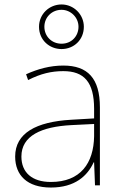

<svg xmlns="http://www.w3.org/2000/svg" viewBox="-20 -831 551 861"><path d="M256 -611C311 -611 356 -652 356 -711C356 -766 311 -811 256 -811C201 -811 155 -768 155 -711C155 -651 202 -611 256 -611ZM256 -635C211 -635 179 -669 179 -711C179 -753 212 -787 256 -787C297 -787 332 -753 332 -711C332 -669 301 -635 256 -635ZM264 -537C205 -537 150 -522 97 -498L106 -472C163 -501 211 -512 264 -512C357 -512 402 -463 402 -343V-300L299 -294C142 -285 48 -234 48 -129C48 -45 102 10 208 10C316 10 372 -42 400 -103H402L406 0H428V-350C428 -480 373 -537 264 -537ZM301 -270 402 -275V-220C400 -99 341 -15 208 -15C123 -15 76 -58 76 -129C76 -222 165 -263 301 -270Z"/></svg>

Font: Noto Sans Georgian Thin
Style: Regular
Weight: 100
Designer: Monotype Design Team, Akaki Razmadze
Foundry: Google LLC
Version: Version 2.005